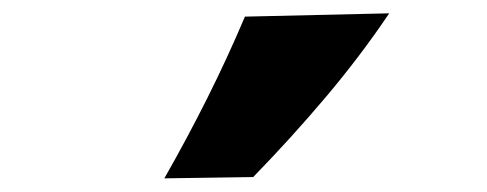

<svg xmlns="http://www.w3.org/2000/svg" viewBox="-20 -902 721 284"><path d="M223.1 -638.2Q257.3 -698.2 287.1 -757.8Q316.9 -817.4 342.3 -877.4L555.7 -882.3Q513.7 -819.8 462.4 -759Q411.1 -698.2 354.5 -640.1Z"/></svg>

Font: Pinar-DS2-FD ExtraBold
Style: Regular
Weight: 800
Designer: Amin Abedi
Version: Version 3.000